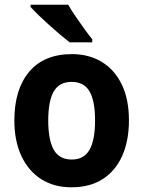

<svg xmlns="http://www.w3.org/2000/svg" viewBox="-20 -879 609 816"><path d="M528 -367Q528 -282 500 -218Q472 -154 417.5 -118.5Q363 -83 283 -83Q209 -83 154.5 -118Q100 -153 70.5 -217Q41 -281 41 -367Q41 -499 104 -574Q167 -649 286 -649Q357 -649 411.5 -616.5Q466 -584 497 -521Q528 -458 528 -367ZM185 -367Q185 -284 208.5 -242.5Q232 -201 285 -201Q337 -201 360.5 -242.5Q384 -284 384 -367Q384 -450 360.5 -490.5Q337 -531 284 -531Q232 -531 208.5 -490.5Q185 -450 185 -367ZM270 -859Q282 -837 301 -809.5Q320 -782 339 -755.5Q358 -729 372 -712V-699H276Q259 -712 236 -731.5Q213 -751 188.5 -773Q164 -795 143.5 -815Q123 -835 110 -849V-859Z"/></svg>

Font: Noto Sans Telugu UI SemiCondensed
Style: Bold
Weight: 700
Width: 4
Designer: Jelle Bosma - Monotype Design Team
Foundry: Monotype Imaging Inc.
Version: Version 2.005; ttfautohint (v1.8.4.7-5d5b)